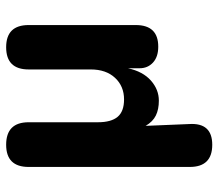

<svg xmlns="http://www.w3.org/2000/svg" viewBox="-64 -476 727 640"><g transform="rotate(-90 300.0 -155.5)"><path d="M138 188Q64 188 64 113V-424Q64 -499 138 -499Q213 -499 213 -424V-193Q213 -149 231 -127.5Q249 -106 289 -106Q333 -106 361 -136Q389 -166 389 -217V-424Q389 -499 463 -499Q537 -499 537 -424V-67Q537 8 465 8Q431 8 412 -9.5Q393 -27 393 -54V-93Q382 -43 352 -16.5Q322 10 285 10Q256 10 235.5 0Q215 -10 201 -34L207 111Q212 188 138 188Z"/></g></svg>

Font: Chiron GoRound TC
Style: Bold
Weight: 700
Designer: Ryoko NISHIZUKA 西塚涼子 (kana, bopomofo & ideographs); Paul D. Hunt (Latin, Greek & Cyrillic); Sandoll Communications 산돌커뮤니
Foundry: Adobe
Version: Version 1.000;hotconv 1.1.1;makeotfexe 2.6.0